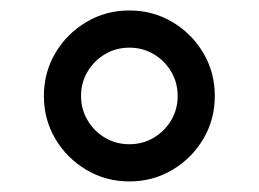

<svg xmlns="http://www.w3.org/2000/svg" viewBox="-20 -753 495 367"><path d="M227.3 -406.2Q182.2 -406.2 145.1 -428.3Q108 -450.3 85.9 -487.4Q63.9 -524.5 63.9 -569.6Q63.9 -614.7 85.9 -651.8Q108 -688.9 145.1 -710.9Q182.2 -733 227.3 -733Q272.4 -733 309.5 -710.9Q346.6 -688.9 368.6 -651.8Q390.6 -614.7 390.6 -569.6Q390.6 -524.5 368.6 -487.4Q346.6 -450.3 309.5 -428.3Q272.4 -406.2 227.3 -406.2ZM227.3 -477.3Q252.8 -477.3 273.8 -489.7Q294.7 -502.1 307.2 -523.1Q319.6 -544 319.6 -569.6Q319.6 -595.2 307.2 -616.1Q294.7 -637.1 273.8 -649.5Q252.8 -661.9 227.3 -661.9Q201.7 -661.9 180.8 -649.5Q159.8 -637.1 147.4 -616.1Q134.9 -595.2 134.9 -569.6Q134.9 -544 147.4 -523.1Q159.8 -502.1 180.8 -489.7Q201.7 -477.3 227.3 -477.3Z"/></svg>

Font: InterMG
Style: Regular
Weight: 400
Designer: Rasmus Andersson
Foundry: rsms
Version: Version 3.019;December 26, 2023;FontCreator 15.0.0.2955 64-b